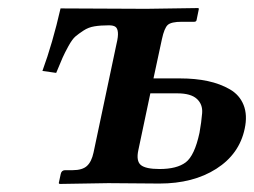

<svg xmlns="http://www.w3.org/2000/svg" viewBox="-20 -456 631 477"><path d="M212.4 -77.1 269.5 -347.2Q273.9 -365.2 272.9 -375.5Q272 -385.7 266.8 -389.4Q261.7 -393.1 250.5 -393.1Q230 -393.1 214.8 -390.6Q199.7 -388.2 187.5 -380.1Q175.3 -372.1 167.5 -365.5Q159.7 -358.9 150.1 -341.6Q140.6 -324.2 135.5 -312.7Q130.4 -301.3 119.6 -274.9L85.4 -279.8Q110.8 -349.1 130.4 -435.1L343.3 -434.1L472.7 -436L474.1 -434.1L468.3 -405.8Q467.3 -401.9 462.4 -401.9H431.6Q405.3 -401.9 396.7 -394Q388.2 -386.2 382.3 -358.9L361.3 -261.2H427.2Q465.3 -261.2 496.1 -254.6Q526.9 -248 551 -234.1Q575.2 -220.2 585.2 -195.1Q595.2 -169.9 587.9 -136.2Q574.7 -73.2 517.3 -36.6Q460 0 376 0L249 -1L127.9 1L126 -1L130.9 -23.9Q132.8 -32.7 141.1 -33.2H160.2Q184.6 -33.2 196 -43.7Q207.5 -54.2 212.4 -77.1ZM475.6 -126Q480.5 -153.3 482.2 -175Q483.9 -196.8 469 -210.4Q454.1 -224.1 420.4 -224.1H353.5L323.7 -83Q317.9 -56.2 329.8 -46.1Q341.8 -36.1 376.5 -36.1Q419.4 -36.1 441.4 -52.7Q463.4 -69.3 475.6 -126Z"/></svg>

Font: Linux Libertine Slanted
Style: Semibold Slanted
Weight: 600
Designer: Philipp H. Poll
Foundry: Philipp H. Poll
Version: Version 5.1.1